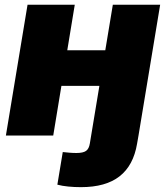

<svg xmlns="http://www.w3.org/2000/svg" viewBox="-20 -562 688 796"><path d="M315.4 213.9Q288.1 213.9 262.9 211.4Q237.8 209 217.8 203.6L240.2 68.4Q253.4 69.8 267.6 71Q281.7 72.3 296.9 72.3Q324.7 72.3 336.9 63.5Q349.1 54.7 352.5 32.7L357.9 0H554.2L548.3 33.7Q533.2 124 475.8 168.9Q418.5 213.9 315.4 213.9ZM474.1 -353.5 450.2 -206.1H176.8L200.7 -353.5ZM290 -542.5 200.7 0H4.4L94.2 -542.5ZM644 -542.5 554.2 0H357.9L447.8 -542.5Z"/></svg>

Font: Inter 16pt Black
Style: Italic
Weight: 900
Italic angle: -9.3988°
Version: Version 4.001;git-66647c0bb